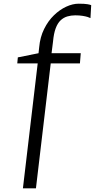

<svg xmlns="http://www.w3.org/2000/svg" viewBox="-20 -845 514 1039"><path d="M192 -589Q197 -644.5 218.8 -688.2Q240.5 -732 271.8 -762.2Q303 -792.5 338.2 -808.8Q373.5 -825 405.5 -825Q438.5 -825 453.8 -822.2Q469 -819.5 473.5 -817L469.5 -747Q465.5 -749.5 454.8 -753Q444 -756.5 427 -759.2Q410 -762 387 -762Q364.5 -762 344.2 -756Q324 -750 308 -735Q292 -720 281.5 -692.2Q271 -664.5 267 -620.5L259 -557H417L412.5 -502H254.5L174.5 174H104L184 -502H73.5L76.5 -534.5L188.5 -557Z"/></svg>

Font: Merriweather 20pt Light
Style: Italic
Weight: 300
Italic angle: -7.8°
Version: Version 2.101